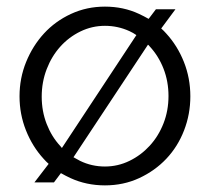

<svg xmlns="http://www.w3.org/2000/svg" viewBox="-20 -550 635 580"><path d="M467 -464Q475 -457 482 -449Q516 -412 535.5 -363Q555 -314 555 -259Q555 -205 536 -156Q517 -107 482.5 -70.5Q448 -34 400.5 -12Q353 10 297 10Q241 10 193 -12Q178 -19 164 -27L143 1H84L127 -55Q119 -62 112 -70Q78 -107 58.5 -156Q39 -205 39 -259Q39 -314 59 -363Q79 -412 113 -449Q147 -486 194.5 -508Q242 -530 297 -530Q353 -530 400 -508Q415 -501 429 -493L451 -522H510ZM297 -47Q336 -47 371 -64Q406 -81 432.5 -110Q459 -139 474 -177.5Q489 -216 489 -260Q489 -304 474 -342.5Q459 -381 432 -410Q430 -413 427 -415L202 -75Q212 -69 222 -64Q257 -47 297 -47ZM162 -109Q164 -106 167 -103L392 -444Q382 -451 371 -456Q336 -472 297 -472Q258 -472 223 -455Q188 -438 162 -409Q136 -380 121 -341Q106 -302 106 -258Q106 -214 121 -175.5Q136 -137 162 -109Z"/></svg>

Font: Rising Sun Light
Style: Regular
Weight: 300
Designer: Matt McInerney, Pablo Impallari, Rodrigo Fuenzalida (Raleway font), Stephen Hutchings (Greek), Cristiano Sobral (main ch
Foundry: The Rising Sun Project Authors
Version: Version 4.327; ttfautohint (v1.8.4.7-5d5b-dirty)